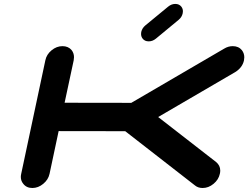

<svg xmlns="http://www.w3.org/2000/svg" viewBox="-20 -939 1240 959"><path d="M722.7 -732.4Q703.1 -732.4 692.4 -746.1Q684.6 -756.3 684.6 -769.5Q684.6 -773.9 685.5 -779.3Q689.9 -798.8 706.5 -812.5L819.8 -905.8Q836.4 -919.4 855.5 -919.4Q875 -919.4 885.7 -905.8Q893.6 -895.5 893.6 -882.8Q893.6 -877.9 892.6 -873Q888.7 -853.5 872.1 -839.8L758.8 -746.1Q742.2 -732.4 722.7 -732.4ZM1059.1 -129.9Q1080.1 -112.8 1080.1 -86.9Q1080.1 -79.1 1078.1 -70.8Q1071.8 -41.5 1046.6 -20.8Q1021.5 0 992.2 0Q969.7 0 954.6 -12.2L605.5 -283.7L272.9 -284.2L227.5 -70.8Q221.2 -41.5 196 -20.8Q170.9 0 141.6 0Q112.3 0 96.2 -21Q84 -35.6 84 -55.2Q84 -62.5 85.9 -70.8L206.5 -637.7Q212.4 -667 237.5 -687.7Q262.7 -708.5 292 -708.5Q321.3 -708.5 337.9 -688.5Q349.6 -673.3 349.6 -653.3Q349.6 -646 348.1 -637.7L302.7 -425.8L635.7 -425.3L1100.1 -696.3Q1120.1 -708.5 1142.6 -708.5Q1171.9 -708.5 1188.5 -688Q1200.2 -672.4 1200.2 -652.8Q1200.2 -645.5 1198.7 -637.7Q1190.9 -601.1 1154.3 -578.6L770 -354.5Z"/></svg>

Font: Robtronika
Style: Italic
Weight: 400
Italic angle: -12°
Designer: GGBot
Version: 1.00